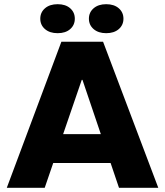

<svg xmlns="http://www.w3.org/2000/svg" viewBox="-20 -900 791 920"><path d="M12.5 0 274.1 -700H473.9L738.5 0H550.2L375.2 -517.2H371.7L194.2 0ZM210.5 -118.8V-257.4H537V-118.8ZM256.2 -741Q218.3 -741 195.7 -760.5Q173 -780 173 -810.4Q173 -840.9 195.7 -860.4Q218.3 -879.9 256.2 -879.9Q294.1 -879.9 316.3 -860.4Q338.5 -840.9 338.5 -810.4Q338.5 -780 316.3 -760.5Q294.1 -741 256.2 -741ZM488.8 -741Q451.4 -741 428.7 -760.5Q406 -780 406 -810.4Q406 -840.9 428.7 -860.4Q451.4 -879.9 488.8 -879.9Q526.6 -879.9 549.1 -860.4Q571.5 -840.9 571.5 -810.4Q571.5 -780 549.1 -760.5Q526.6 -741 488.8 -741Z"/></svg>

Font: REM Medium
Style: Regular
Weight: 500
Designer: Octavio Pardo
Foundry: Ashler Design
Version: Version 1.005;gftools[0.9.28]